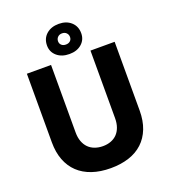

<svg xmlns="http://www.w3.org/2000/svg" viewBox="-164 -1036 1028 1166"><g transform="rotate(-20 350.0 -453.0)"><path d="M351 13.4Q416 13.4 468.5 -3.7Q521 -20.8 557.7 -55Q594.4 -89.2 614.1 -139.6Q633.8 -190 633.8 -256V-700H477.6V-263.6Q477.6 -230.5 468.5 -205.3Q459.4 -180 442.9 -163.1Q426.4 -146.2 403 -137.4Q379.6 -128.6 351.3 -128.6Q323 -128.6 299.1 -137.4Q275.2 -146.2 258.4 -163.1Q241.6 -180 232.2 -205.3Q222.8 -230.5 222.8 -263.6V-700H66.6V-256Q66.6 -192.1 85.8 -141.9Q105 -91.8 141.5 -57.2Q178 -22.6 230.9 -4.6Q283.7 13.4 351 13.4ZM351.8 -723.8Q400.6 -723.8 430.8 -750.4Q461 -777 461 -818.5Q461 -863.6 430.5 -891.1Q400 -918.6 351.8 -918.6Q301.8 -918.6 270.9 -891.2Q240 -863.7 240 -818.7Q240 -777.2 270.9 -750.5Q301.8 -723.8 351.8 -723.8ZM350.6 -785.4Q333.2 -785.4 322.5 -795Q311.8 -804.6 311.8 -820.3Q311.8 -836 322.5 -846.8Q333.2 -857.6 350.6 -857.6Q368 -857.6 378.6 -846.9Q389.2 -836.2 389.2 -820.4Q389.2 -804.7 378.5 -795Q367.8 -785.4 350.6 -785.4Z"/></g></svg>

Font: Fixel Variable
Style: Regular
Weight: 100
Width: 3
Designer: AlfaBravo + MacPaw
Foundry: Kyrylo Tkachov, Marchela Mozhyna, Serhii Makarenko, Maria Weinstein, Zakhar Kryvoshyya
Version: Version 1.211